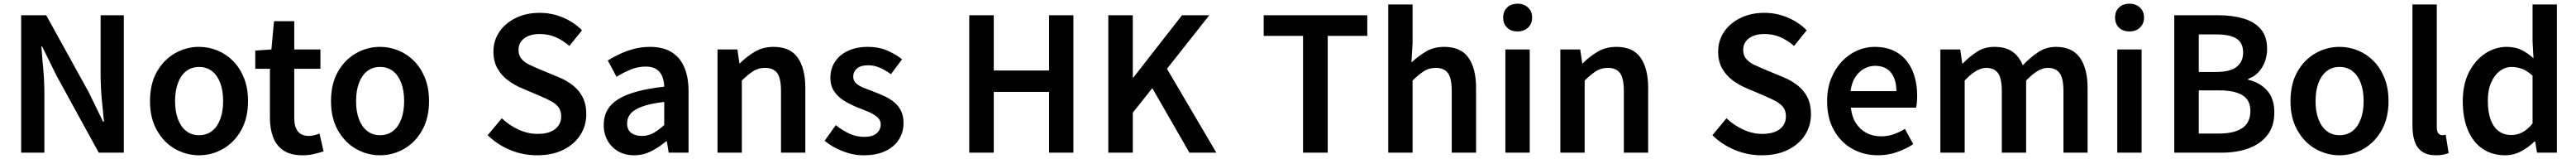

<svg xmlns="http://www.w3.org/2000/svg" viewBox="-20 -821 13875 855"><path d="M94 0V-739H229L458 -325L535 -167H540Q534 -224 528 -290.5Q522 -357 522 -419V-739H647V0H512L284 -415L207 -571H203Q207 -513 213 -448.5Q219 -384 219 -322V0Z M1052 14Q983 14 922.5 -20.5Q862 -55 825 -120.5Q788 -186 788 -277Q788 -370 825 -435Q862 -500 922.5 -534.5Q983 -569 1052 -569Q1104 -569 1151.5 -549.5Q1199 -530 1236 -492.5Q1273 -455 1294.5 -401Q1316 -347 1316 -277Q1316 -186 1279 -120.5Q1242 -55 1181.5 -20.5Q1121 14 1052 14ZM1052 -94Q1093 -94 1122 -116.5Q1151 -139 1166.5 -180.5Q1182 -222 1182 -277Q1182 -333 1166.5 -374.5Q1151 -416 1122 -438.5Q1093 -461 1052 -461Q1012 -461 983 -438.5Q954 -416 938.5 -374.5Q923 -333 923 -277Q923 -222 938.5 -180.5Q954 -139 983 -116.5Q1012 -94 1052 -94Z M1610 14Q1546 14 1507.5 -11.5Q1469 -37 1451.5 -82.5Q1434 -128 1434 -188V-451H1355V-549L1442 -555L1456 -707H1565V-555H1706V-451H1565V-187Q1565 -139 1584.5 -114.5Q1604 -90 1644 -90Q1658 -90 1673.5 -94Q1689 -98 1701 -103L1723 -7Q1701 0 1672.5 7Q1644 14 1610 14Z M2027 14Q1958 14 1897.5 -20.5Q1837 -55 1800 -120.5Q1763 -186 1763 -277Q1763 -370 1800 -435Q1837 -500 1897.5 -534.5Q1958 -569 2027 -569Q2079 -569 2126.5 -549.5Q2174 -530 2211 -492.5Q2248 -455 2269.5 -401Q2291 -347 2291 -277Q2291 -186 2254 -120.5Q2217 -55 2156.5 -20.5Q2096 14 2027 14ZM2027 -94Q2068 -94 2097 -116.5Q2126 -139 2141.5 -180.5Q2157 -222 2157 -277Q2157 -333 2141.5 -374.5Q2126 -416 2097 -438.5Q2068 -461 2027 -461Q1987 -461 1958 -438.5Q1929 -416 1913.5 -374.5Q1898 -333 1898 -277Q1898 -222 1913.5 -180.5Q1929 -139 1958 -116.5Q1987 -94 2027 -94Z M2873 14Q2797 14 2728 -14.5Q2659 -43 2607 -94L2683 -185Q2723 -147 2773.5 -124Q2824 -101 2875 -101Q2938 -101 2970.5 -127Q3003 -153 3003 -195Q3003 -226 2988 -245Q2973 -264 2947.5 -277.5Q2922 -291 2889 -305L2788 -348Q2752 -363 2717.5 -388Q2683 -413 2660.5 -451.5Q2638 -490 2638 -543Q2638 -603 2670 -650Q2702 -697 2758.5 -724.5Q2815 -752 2887 -752Q2952 -752 3012 -727Q3072 -702 3115 -658L3047 -574Q3012 -604 2973.5 -621Q2935 -638 2887 -638Q2835 -638 2804 -615Q2773 -592 2773 -552Q2773 -523 2789.5 -504Q2806 -485 2832.5 -472.5Q2859 -460 2890 -447L2989 -406Q3033 -388 3066.5 -361.5Q3100 -335 3119 -297.5Q3138 -260 3138 -206Q3138 -146 3106.5 -96Q3075 -46 3015.5 -16Q2956 14 2873 14Z M3396 14Q3347 14 3310.5 -7Q3274 -28 3253 -64.5Q3232 -101 3232 -149Q3232 -239 3310 -287.5Q3388 -336 3558 -355Q3557 -385 3547.5 -409.5Q3538 -434 3516.5 -448.5Q3495 -463 3458 -463Q3416 -463 3377 -447Q3338 -431 3301 -408L3254 -496Q3285 -515 3320.5 -531.5Q3356 -548 3396.5 -558.5Q3437 -569 3481 -569Q3551 -569 3597 -541Q3643 -513 3666 -459.5Q3689 -406 3689 -329V0H3582L3572 -61H3568Q3531 -30 3488 -8Q3445 14 3396 14ZM3438 -90Q3471 -90 3499.5 -105.5Q3528 -121 3558 -149V-273Q3483 -264 3439 -248Q3395 -232 3376.5 -209.5Q3358 -187 3358 -159Q3358 -122 3380.5 -106Q3403 -90 3438 -90Z M3845 0V-555H3952L3963 -480H3965Q4002 -517 4046 -543Q4090 -569 4147 -569Q4236 -569 4277 -511Q4318 -453 4318 -348V0H4187V-331Q4187 -400 4166.5 -428Q4146 -456 4101 -456Q4065 -456 4037.5 -438.5Q4010 -421 3976 -388V0Z M4632 14Q4575 14 4519 -8Q4463 -30 4422 -64L4482 -148Q4519 -119 4556 -102Q4593 -85 4635 -85Q4680 -85 4702 -104Q4724 -123 4724 -152Q4724 -175 4706.5 -190.5Q4689 -206 4661.5 -218Q4634 -230 4605 -241Q4569 -255 4534 -275Q4499 -295 4476 -326Q4453 -357 4453 -403Q4453 -451 4477.5 -488.5Q4502 -526 4547.5 -547.5Q4593 -569 4655 -569Q4713 -569 4759.5 -549Q4806 -529 4839 -502L4779 -422Q4750 -443 4720 -456.5Q4690 -470 4658 -470Q4616 -470 4596 -452.5Q4576 -435 4576 -409Q4576 -387 4591.5 -373Q4607 -359 4633 -348.5Q4659 -338 4689 -327Q4718 -316 4746 -303Q4774 -290 4797 -271Q4820 -252 4833.5 -225Q4847 -198 4847 -159Q4847 -111 4822.5 -71.5Q4798 -32 4750 -9Q4702 14 4632 14Z M5201 0V-739H5333V-442H5631V-739H5762V0H5631V-327H5333V0Z M5950 0V-739H6082V-404H6085L6347 -739H6494L6266 -451L6532 0H6387L6187 -347L6082 -215V0Z M6999 0V-628H6787V-739H7345V-628H7132V0Z M7458 0V-797H7589V-591L7583 -485Q7618 -518 7660.5 -543.5Q7703 -569 7760 -569Q7849 -569 7890 -511Q7931 -453 7931 -348V0H7800V-331Q7800 -400 7779.5 -428Q7759 -456 7714 -456Q7678 -456 7650.5 -438.5Q7623 -421 7589 -388V0Z M8089 0V-555H8220V0ZM8155 -652Q8119 -652 8098 -672.5Q8077 -693 8077 -727Q8077 -760 8098 -780.5Q8119 -801 8155 -801Q8189 -801 8211 -780.5Q8233 -760 8233 -727Q8233 -693 8211 -672.5Q8189 -652 8155 -652Z M8385 0V-555H8492L8503 -480H8505Q8542 -517 8586 -543Q8630 -569 8687 -569Q8776 -569 8817 -511Q8858 -453 8858 -348V0H8727V-331Q8727 -400 8706.5 -428Q8686 -456 8641 -456Q8605 -456 8577.5 -438.5Q8550 -421 8516 -388V0Z M9470 14Q9394 14 9325 -14.5Q9256 -43 9204 -94L9280 -185Q9320 -147 9370.5 -124Q9421 -101 9472 -101Q9535 -101 9567.5 -127Q9600 -153 9600 -195Q9600 -226 9585 -245Q9570 -264 9544.5 -277.5Q9519 -291 9486 -305L9385 -348Q9349 -363 9314.5 -388Q9280 -413 9257.5 -451.5Q9235 -490 9235 -543Q9235 -603 9267 -650Q9299 -697 9355.5 -724.5Q9412 -752 9484 -752Q9549 -752 9609 -727Q9669 -702 9712 -658L9644 -574Q9609 -604 9570.5 -621Q9532 -638 9484 -638Q9432 -638 9401 -615Q9370 -592 9370 -552Q9370 -523 9386.5 -504Q9403 -485 9429.5 -472.5Q9456 -460 9487 -447L9586 -406Q9630 -388 9663.5 -361.5Q9697 -335 9716 -297.5Q9735 -260 9735 -206Q9735 -146 9703.5 -96Q9672 -46 9612.5 -16Q9553 14 9470 14Z M10096 14Q10019 14 9957 -21Q9895 -56 9858.5 -121Q9822 -186 9822 -277Q9822 -345 9843.5 -398.5Q9865 -452 9901.5 -490.5Q9938 -529 9983.5 -549Q10029 -569 10078 -569Q10153 -569 10204 -535.5Q10255 -502 10281 -442.5Q10307 -383 10307 -305Q10307 -286 10305.5 -269.5Q10304 -253 10301 -242H9950Q9955 -193 9977 -159Q9999 -125 10033.5 -106.5Q10068 -88 10113 -88Q10148 -88 10179 -98.5Q10210 -109 10241 -128L10286 -46Q10247 -20 10198 -3Q10149 14 10096 14ZM9948 -331H10195Q10195 -394 10166 -430.5Q10137 -467 10080 -467Q10049 -467 10021 -451.5Q9993 -436 9973.5 -406Q9954 -376 9948 -331Z M10432 0V-555H10539L10550 -479H10552Q10588 -516 10629 -542.5Q10670 -569 10723 -569Q10784 -569 10820.5 -543Q10857 -517 10876 -470Q10916 -512 10959 -540.5Q11002 -569 11055 -569Q11142 -569 11183.5 -511Q11225 -453 11225 -348V0H11095V-331Q11095 -400 11074.5 -428Q11054 -456 11010 -456Q10984 -456 10955.5 -439Q10927 -422 10894 -388V0H10763V-331Q10763 -400 10742.5 -428Q10722 -456 10678 -456Q10653 -456 10624 -439Q10595 -422 10563 -388V0Z M11385 0V-555H11516V0ZM11451 -652Q11415 -652 11394 -672.5Q11373 -693 11373 -727Q11373 -760 11394 -780.5Q11415 -801 11451 -801Q11485 -801 11507 -780.5Q11529 -760 11529 -727Q11529 -693 11507 -672.5Q11485 -652 11451 -652Z M11692 0V-739H11929Q12005 -739 12064.5 -721.5Q12124 -704 12158 -664.5Q12192 -625 12192 -557Q12192 -522 12180 -489.5Q12168 -457 12145 -432.5Q12122 -408 12090 -397V-392Q12151 -379 12191 -335.5Q12231 -292 12231 -217Q12231 -143 12194 -95Q12157 -47 12093 -23.5Q12029 0 11947 0ZM11824 -434H11917Q11994 -434 12028.5 -462Q12063 -490 12063 -538Q12063 -591 12027 -613.5Q11991 -636 11919 -636H11824ZM11824 -103H11934Q12015 -103 12058.5 -132.5Q12102 -162 12102 -224Q12102 -283 12059 -309Q12016 -335 11934 -335H11824Z M12582 14Q12513 14 12452.5 -20.5Q12392 -55 12355 -120.5Q12318 -186 12318 -277Q12318 -370 12355 -435Q12392 -500 12452.5 -534.5Q12513 -569 12582 -569Q12634 -569 12681.5 -549.5Q12729 -530 12766 -492.5Q12803 -455 12824.5 -401Q12846 -347 12846 -277Q12846 -186 12809 -120.5Q12772 -55 12711.5 -20.5Q12651 14 12582 14ZM12582 -94Q12623 -94 12652 -116.5Q12681 -139 12696.5 -180.5Q12712 -222 12712 -277Q12712 -333 12696.5 -374.5Q12681 -416 12652 -438.5Q12623 -461 12582 -461Q12542 -461 12513 -438.5Q12484 -416 12468.5 -374.5Q12453 -333 12453 -277Q12453 -222 12468.5 -180.5Q12484 -139 12513 -116.5Q12542 -94 12582 -94Z M13101 14Q13055 14 13027 -5.5Q12999 -25 12987 -60.5Q12975 -96 12975 -143V-797H13106V-137Q13106 -113 13115 -103.5Q13124 -94 13134 -94Q13138 -94 13142 -94.5Q13146 -95 13154 -96L13170 2Q13158 7 13141.5 10.5Q13125 14 13101 14Z M13474 14Q13405 14 13353.5 -20.5Q13302 -55 13274 -120.5Q13246 -186 13246 -277Q13246 -368 13279.5 -433Q13313 -498 13367 -533.5Q13421 -569 13482 -569Q13529 -569 13562 -552.5Q13595 -536 13627 -508L13622 -597V-797H13753V0H13646L13636 -60H13632Q13601 -29 13560.5 -7.5Q13520 14 13474 14ZM13507 -95Q13539 -95 13567 -109.5Q13595 -124 13622 -157V-414Q13594 -440 13566 -450.5Q13538 -461 13509 -461Q13475 -461 13446 -439.5Q13417 -418 13399 -377.5Q13381 -337 13381 -279Q13381 -219 13396 -178Q13411 -137 13439.5 -116Q13468 -95 13507 -95Z"/></svg>

Font: Noto Sans HK Thin SemiBold
Style: Regular
Weight: 600
Version: Version 2.004-H2;hotconv 1.0.118;makeotfexe 2.5.65603